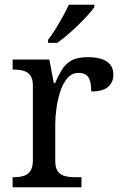

<svg xmlns="http://www.w3.org/2000/svg" viewBox="-20 -786 511 806"><path d="M33 0V-42H36Q59 -42 77.5 -47Q96 -52 107 -67.5Q118 -83 118 -114V-426Q118 -456 106.5 -470.5Q95 -485 76.5 -489.5Q58 -494 36 -494H33V-536H187L206 -437H211Q224 -467 239 -492Q254 -517 279 -531.5Q304 -546 348 -546Q403 -546 429.5 -527Q456 -508 456 -473Q456 -442 434.5 -422Q413 -402 363 -402Q363 -443 351 -461.5Q339 -480 310 -480Q282 -480 263 -458Q244 -436 233 -402Q222 -368 217 -331.5Q212 -295 212 -266V-109Q212 -80 223.5 -65.5Q235 -51 253.5 -46.5Q272 -42 294 -42H322V0ZM182 -619Q197 -638 213 -664Q229 -690 244 -717Q259 -744 269 -766H376V-756Q367 -743 349 -723Q331 -703 308.5 -681Q286 -659 263 -639.5Q240 -620 220 -606H182Z"/></svg>

Font: Noto Serif Kannada
Style: Regular
Weight: 400
Designer: Universal Thirst, Indian Type Foundry and the Monotype Design Team
Foundry: Monotype Imaging Inc.
Version: Version 2.003